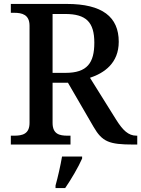

<svg xmlns="http://www.w3.org/2000/svg" viewBox="-20 -734 717 975"><path d="M35 0H338V-45H323C282 -45 247 -53 247 -110V-314H325L455 -90C499 -14 534 0 657 0H677V-45H673C632 -45 604 -72 570 -126L437 -339C509 -363 583 -413 583 -522C583 -648 500 -714 319 -714H35V-669H52C92 -669 130 -660 130 -603V-110C130 -53 93 -45 52 -45H35ZM313 -364H247V-663H311C417 -663 459 -622 459 -517C459 -415 423 -364 313 -364ZM262 208V221H311C340 179 379 113 397 71V61H295C287 108 274 165 262 208Z"/></svg>

Font: Noto Serif Malayalam Medium
Style: Regular
Weight: 500
Designer: Indian type Foundry, Jelle Bosma, Monotype Design Team
Foundry: Monotype Imaging Inc.
Version: Version 2.104